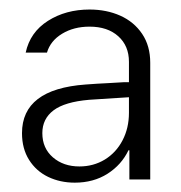

<svg xmlns="http://www.w3.org/2000/svg" viewBox="-20 -732 382 405"><path d="M160.2 -553.7Q186.5 -555.7 207 -556.6Q227.5 -557.6 241.2 -558.6H252V-601.6Q252 -635.3 229.5 -655.5Q207 -675.8 168.9 -675.8Q135.7 -675.8 111.1 -660.9Q86.4 -646 79.1 -621.1H34.2Q43.5 -664.1 81.1 -688Q118.7 -711.9 168.9 -711.9Q204.6 -711.9 233.6 -699Q262.7 -686 279.8 -660.6Q296.9 -635.3 296.9 -599.6V-353.5H252.9V-415H251Q236.3 -384.3 206.8 -365.5Q177.2 -346.7 137.7 -346.7Q106.9 -346.7 81.5 -358.9Q56.2 -371.1 41.3 -394.8Q26.4 -418.5 26.4 -451.2Q26.4 -543.9 160.2 -553.7ZM147.5 -380.9Q177.2 -380.9 201.2 -395.5Q225.1 -410.2 238.5 -436Q252 -461.9 252 -494.1V-526.9L168 -521.5Q116.7 -517.1 93 -499.3Q69.3 -481.4 69.3 -451.2Q69.3 -419.4 91.6 -400.1Q113.8 -380.9 147.5 -380.9Z"/></svg>

Font: Pretendard ExtraLight
Style: Regular
Weight: 200
Designer: Base glyphs from Inter by Rasmus Andersson; Hangeul glyphs from Noto Sans CJK(Source Han Sans) by Jang Soo-young and Kan
Foundry: Kil Hyung-jin
Version: Version 1.309